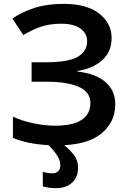

<svg xmlns="http://www.w3.org/2000/svg" viewBox="-20 -744 665 996"><path d="M293 113Q293 89 277 63.5Q261 38 232 9Q120 3 47 -29V-139Q93 -117 153 -104.5Q213 -92 264 -92Q359 -92 404 -122.5Q449 -153 449 -209Q449 -267 388.5 -293.5Q328 -320 224 -320H144V-421H217Q337 -421 384.5 -450Q432 -479 432 -529Q432 -572 396.5 -596.5Q361 -621 297 -621Q237 -621 190 -604.5Q143 -588 101 -562L44 -648Q94 -682 159 -703Q224 -724 310 -724Q429 -724 494 -674Q559 -624 559 -547Q559 -475 510 -431.5Q461 -388 382 -376V-373Q477 -362 527.5 -318Q578 -274 578 -203Q578 -114 511 -55.5Q444 3 313 9Q342 32 363.5 60Q385 88 385 126Q385 174 354.5 203Q324 232 271 232Q250 232 233 229.5Q216 227 202 223V147Q211 150 224.5 152.5Q238 155 253 155Q270 155 281.5 144.5Q293 134 293 113Z"/></svg>

Font: Noto Sans SemiBold
Style: Regular
Weight: 600
Designer: Monotype Design Team
Foundry: Monotype Imaging Inc.
Version: Version 2.007